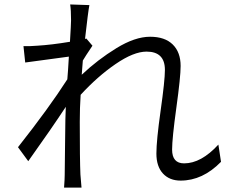

<svg xmlns="http://www.w3.org/2000/svg" viewBox="-20 -808 1040 859"><path d="M957 -161.1 968.8 -84Q886.7 0 788.1 0Q738.3 0 709 -31.7Q679.7 -63.5 679.7 -121.1Q679.7 -178.7 698.7 -313.5Q717.8 -448.2 717.8 -495.1Q717.8 -577.1 635.7 -577.1Q578.1 -577.1 497.1 -521.5Q416 -465.8 340.8 -383.8Q336.9 -326.2 336.9 -262.7Q336.9 -92.8 339.8 -27.3Q341.8 3.9 344.7 31.2H266.6Q269.5 -6.8 269.5 -25.4Q269.5 -79.1 271 -156.2Q272.5 -233.4 272.5 -273.4Q272.5 -283.2 274.4 -330.1Q210.9 -233.4 106.4 -86.9L60.5 -149.4Q199.2 -325.2 281.2 -453.1Q284.2 -485.4 288.1 -554.7Q200.2 -543 92.8 -528.3L85 -601.6Q111.3 -600.6 146.5 -603.5Q210.9 -607.4 293 -621.1Q297.9 -701.2 297.9 -716.8Q297.9 -763.7 293.9 -788.1L379.9 -785.2Q374 -754.9 360.4 -633.8L366.2 -635.7L393.6 -603.5Q359.4 -552.7 350.6 -537.1Q349.6 -526.4 348.1 -505.4Q346.7 -484.4 345.7 -473.6Q417 -541 500.5 -592.3Q584 -643.6 651.4 -643.6Q717.8 -643.6 752.9 -608.9Q788.1 -574.2 788.1 -512.7Q788.1 -463.9 769 -326.2Q750 -188.5 750 -138.7Q750 -77.1 803.7 -77.1Q879.9 -77.1 957 -161.1Z"/></svg>

Font: Gen Shin Gothic Normal
Style: Regular
Weight: 300
Designer: [Source Han Sans]
Ryoko NISHIZUKA  (kana & ideographs); Paul D. Hunt (Latin, Greek & Cyrillic); Wenlong ZHANG  (bopomofo
Version: Version 1.002.20150607